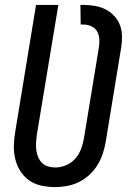

<svg xmlns="http://www.w3.org/2000/svg" viewBox="-20 -755 540 783"><path d="M204 8Q176 8 148.5 2Q121 -4 99.5 -19Q78 -34 63.5 -56.5Q49 -79 42.5 -105.5Q36 -132 36.5 -160Q37 -188 42 -217L127 -735H218L130 -204Q128 -188 127 -173Q126 -158 128 -143Q130 -128 135.5 -114.5Q141 -101 151 -91Q161 -81 175.5 -76.5Q190 -72 206 -72Q227 -72 249 -81Q271 -90 286.5 -107.5Q302 -125 310 -146Q318 -167 322 -189L383 -560Q386 -578 385 -595.5Q384 -613 376 -627Q368 -641 352.5 -648Q337 -655 319 -655H309L308 -735H319Q343 -735 366.5 -731Q390 -727 410 -717Q430 -707 445.5 -690.5Q461 -674 469 -653Q477 -632 477.5 -608Q478 -584 474 -560L411 -176Q407 -152 399 -128Q391 -104 377.5 -82Q364 -60 344.5 -42Q325 -24 301.5 -12.5Q278 -1 253 3.5Q228 8 204 8Z"/></svg>

Font: Iosevka SS18 Medium
Style: Italic
Weight: 500
Italic angle: -9°
Monospace: yes
Designer: Belleve Invis
Foundry: Belleve Invis
Version: Version 25.1.1; ttfautohint (v1.8.4)